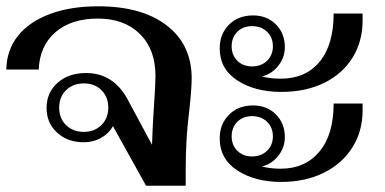

<svg xmlns="http://www.w3.org/2000/svg" viewBox="-20 -590 1222 610"><path d="M589 -341Q589 -308 581 -236Q570 -149 570 -55V0H444L339 -189Q325 -165 300.5 -151.5Q276 -138 246 -138Q195 -138 161.5 -168.5Q128 -199 128 -247Q128 -296 163 -327Q198 -358 253 -358Q340 -358 385 -275L463 -130Q465 -193 469 -251Q474 -323 474 -349Q474 -433 424.5 -482Q375 -531 291 -531Q206 -531 156 -487.5Q106 -444 103 -369H0Q1 -431 37 -476Q73 -521 138.5 -545.5Q204 -570 292 -570Q431 -570 510 -509Q589 -448 589 -341ZM324 -248Q324 -282 302.5 -303.5Q281 -325 246 -325Q212 -325 190 -303.5Q168 -282 168 -248Q168 -214 190 -192.5Q212 -171 246 -171Q280 -171 302 -192.5Q324 -214 324 -248Z M678 -436Q678 -482 707.5 -511.5Q737 -541 784 -541Q828 -541 856.5 -512.5Q885 -484 885 -440Q885 -408 864.5 -381.5Q844 -355 812 -347Q840 -340 872 -340Q951 -340 995.5 -394Q1040 -448 1040 -547H1132V-525Q1132 -459 1100.5 -407.5Q1069 -356 1010.5 -327Q952 -298 873 -298Q790 -298 734 -334.5Q678 -371 678 -436ZM847 -443Q847 -471 828.5 -489Q810 -507 781 -507Q752 -507 734 -489Q716 -471 716 -443Q716 -415 734 -397Q752 -379 781 -379Q810 -379 828.5 -397Q847 -415 847 -443ZM678 -150Q678 -196 707.5 -225.5Q737 -255 784 -255Q828 -255 856.5 -226.5Q885 -198 885 -154Q885 -122 864.5 -95.5Q844 -69 812 -61Q840 -54 872 -54Q949 -54 994.5 -108Q1040 -162 1040 -261H1132V-239Q1132 -173 1099.5 -121.5Q1067 -70 1008.5 -41Q950 -12 873 -12Q790 -12 734 -48.5Q678 -85 678 -150ZM847 -157Q847 -185 828.5 -203Q810 -221 781 -221Q752 -221 734 -203Q716 -185 716 -157Q716 -129 734 -111Q752 -93 781 -93Q810 -93 828.5 -111Q847 -129 847 -157Z"/></svg>

Font: Fahkwang Medium
Style: Regular
Weight: 500
Version: Version 1.000; ttfautohint (v1.6)